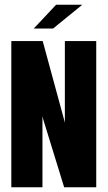

<svg xmlns="http://www.w3.org/2000/svg" viewBox="-20 -794 456 814"><path d="M28 0V-620H161L253 -282L254 -276H255V-620H388V0H252L162 -292L161 -299H160V0ZM123 -673 218 -774H329L205 -673Z"/></svg>

Font: Smooch Sans Thin ExtraBold
Style: Regular
Weight: 800
Version: Version 1.010